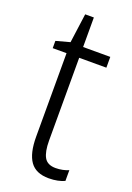

<svg xmlns="http://www.w3.org/2000/svg" viewBox="-132 -709 530 770"><g transform="rotate(20 133.0 -324.0)"><path d="M192 -38Q207 -38 221.5 -41Q236 -44 247 -49V-3Q234 3 217 6.5Q200 10 180 10Q125 10 100.5 -24.5Q76 -59 76 -130V-486H17V-517L76 -533L93 -658H130V-532H246V-486H130V-133Q130 -85 143.5 -61.5Q157 -38 192 -38Z"/></g></svg>

Font: Noto Sans Georgian Condensed Light
Style: Regular
Weight: 300
Width: 3
Designer: Monotype Design Team, Akaki Razmadze
Foundry: Google LLC
Version: Version 2.005; ttfautohint (v1.8.4.7-5d5b)